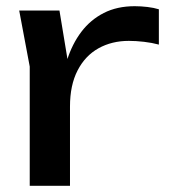

<svg xmlns="http://www.w3.org/2000/svg" viewBox="-20 -600 546 620"><path d="M42 -566H172L206 -360V0H76V-385ZM493 -570V-456Q471 -462 445 -465Q419 -468 396 -468Q341 -468 298 -444Q255 -420 230.5 -372.5Q206 -325 206 -256L176 -293Q180 -353 196.5 -405.5Q213 -458 242.5 -497Q272 -536 315 -558Q358 -580 415 -580Q435 -580 456 -577.5Q477 -575 493 -570Z"/></svg>

Font: Unbounded
Style: Regular
Weight: 400
Designer: Luke Prowse, Jean-Baptiste Morizot, Fátima Lázaro, Florian Runge
Foundry: NaN
Version: Version 1.701;gftools[0.9.28.dev5+ged2979d]